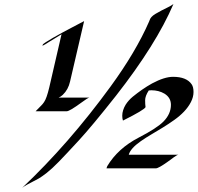

<svg xmlns="http://www.w3.org/2000/svg" viewBox="-20 -819 961 934"><path d="M688 -297.9Q682.6 -284.7 578.1 -232.4Q574.7 -242.7 574.7 -256.1Q574.7 -269.5 579.1 -283.2Q583.5 -296.9 590.8 -309.1Q605 -331.5 626.2 -348.9Q647.5 -366.2 670.9 -382.6Q694.3 -398.9 719.7 -413.1Q779.8 -445.3 821.8 -445.3Q887.2 -445.3 912.1 -409.2Q921.4 -396 921.4 -371.6Q921.4 -347.2 908.7 -322.5Q896 -297.9 875.2 -276.1Q854.5 -254.4 827.6 -235.4Q800.8 -216.3 772.2 -198.7Q743.7 -181.2 715.8 -164.8Q688 -148.4 665 -132.3Q614.3 -96.7 606.4 -66.4H848.1Q841.3 -65.4 826.9 -54.9Q812.5 -44.4 795.9 -32.2Q751 0 737.8 0H498Q499 -2.4 499.8 -5.6Q500.5 -8.8 502 -11.2Q553.7 -97.2 654.3 -149.4Q744.1 -195.8 775.9 -228.5Q811.5 -265.1 811.5 -309.1Q811.5 -343.8 780.3 -363.3Q752.4 -379.9 716.3 -379.9Q710.4 -379.9 703.6 -378.9Q686 -351.6 686 -331.5Q686 -311.5 688 -297.9ZM823.7 -799.3Q739.7 -603 544.4 -353.5Q426.8 -204.6 363.5 -136Q300.3 -67.4 266.4 -32.5Q232.4 2.4 207.3 22Q182.1 41.5 168.7 49.1Q155.3 56.6 141.6 63.5Q104 82 87.9 94.7Q314.5 -119.1 518.1 -398.4Q640.6 -566.4 705.1 -713.9Q707 -717.8 709 -723.6Q710.9 -729.5 716.8 -736.3Q722.7 -743.2 736.6 -751.7Q750.5 -760.3 765.9 -768.1Q781.2 -775.9 796.6 -783.4Q812 -791 823.7 -799.3ZM415 -344.2Q407.2 -343.3 376.5 -320.3Q318.4 -277.8 304.7 -277.8H153.3Q168.5 -293.9 178.2 -303.2Q188 -312.5 194.3 -322.3Q207 -340.3 219.7 -394Q236.3 -464.8 279.3 -652.3Q263.7 -642.6 247.6 -632.8Q231.4 -623 220 -616Q208.5 -608.9 201.4 -604.2Q194.3 -599.6 186.5 -596.2Q187 -597.2 187.3 -598.9Q187.5 -600.6 188.5 -602.8Q189.5 -605 203.1 -614Q216.8 -623 237.3 -634.8Q257.8 -646.5 282 -659.7Q306.2 -672.9 328.1 -684.3Q350.1 -695.8 366.7 -704.6Q383.3 -713.4 389.2 -716.3L320.8 -422.4Q312 -382.8 285.2 -357.4Q275.9 -348.6 265.1 -344.2Z"/></svg>

Font: Fondamento
Style: Italic
Weight: 400
Italic angle: -12°
Version: Version 1.000